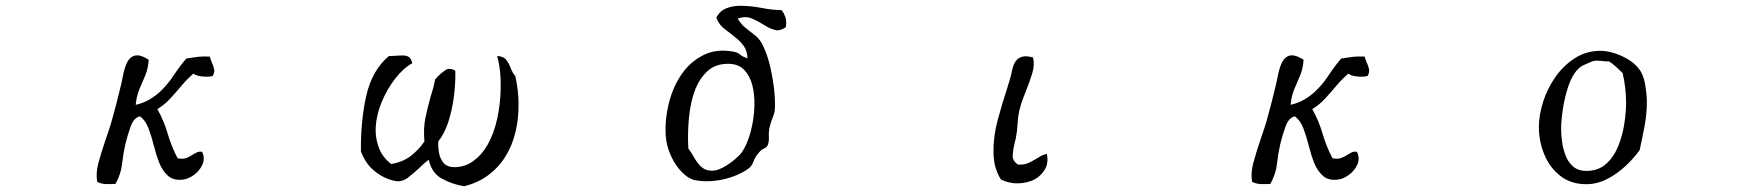

<svg xmlns="http://www.w3.org/2000/svg" viewBox="-20 -668 6040 665"><path d="M717 -405Q704 -401 682 -403Q660 -405 650 -413Q628 -394 609 -371.5Q590 -349 570.5 -327.5Q551 -306 525 -290Q547 -252 560.5 -206Q574 -160 595 -120Q614 -116 626 -121Q638 -126 647 -132Q655 -137 662.5 -140.5Q670 -144 680 -142Q691 -119 681 -97.5Q671 -76 651.5 -62Q632 -48 614 -46Q581 -42 562 -59Q543 -76 532 -103Q521 -131 513 -163Q505 -195 494.5 -223Q484 -251 465 -265Q444 -261 433 -231Q422 -201 414 -168Q406 -131 402.5 -98.5Q399 -66 380 -31Q362 -30 346.5 -30.5Q331 -31 317 -38Q311 -67 321 -104Q331 -141 345 -182Q351 -200 357.5 -219Q364 -238 369 -257Q376 -282 382.5 -307Q389 -332 395 -357Q401 -380 405.5 -404Q410 -428 418 -447Q426 -466 440 -473Q450 -478 463 -475.5Q476 -473 495 -461Q493 -430 483 -406.5Q473 -383 463 -359.5Q453 -336 450 -305Q477 -311 498 -323.5Q519 -336 536 -352Q562 -377 582 -407.5Q602 -438 625 -465Q629 -466 636 -467Q654 -470 668.5 -471.5Q683 -473 707 -472Q708 -466 710 -461Q712 -456 714 -451Q719 -440 721.5 -429Q724 -418 717 -405Z M1776 -311Q1777 -259 1765.5 -211Q1754 -163 1730 -125Q1706 -87 1670 -60.5Q1634 -34 1587 -23Q1545 -30 1510 -49.5Q1475 -69 1465 -115Q1457 -109 1448.5 -101.5Q1440 -94 1432 -86Q1413 -68 1392.5 -52.5Q1372 -37 1350 -41Q1312 -48 1279 -74Q1246 -100 1230 -144Q1229 -251 1249 -338Q1269 -425 1327 -474Q1340 -474 1352 -475Q1364 -476 1374 -476Q1387 -476 1395.5 -471Q1404 -466 1408 -449Q1378 -433 1349 -396Q1320 -359 1301 -312Q1282 -265 1281 -218Q1281 -184 1293.5 -153Q1306 -122 1335 -100Q1376 -107 1403.5 -128.5Q1431 -150 1450 -178Q1446 -225 1453.5 -260Q1461 -295 1470 -328Q1475 -344 1479.5 -360Q1484 -376 1487 -393Q1489 -395 1491.5 -397.5Q1494 -400 1496 -403Q1508 -415 1522.5 -425Q1537 -435 1557 -423Q1558 -379 1552 -333Q1546 -287 1533 -246.5Q1520 -206 1498 -178Q1497 -157 1501 -136.5Q1505 -116 1517.5 -102.5Q1530 -89 1553 -89Q1591 -89 1620.5 -111Q1650 -133 1669 -167Q1691 -206 1702 -256.5Q1713 -307 1714 -358Q1716 -423 1702 -474Q1724 -473 1733.5 -460.5Q1743 -448 1749 -432Q1755 -416 1765 -404Q1770 -380 1773 -357Q1776 -334 1776 -311Z M2702 -574Q2682 -560 2665.5 -564Q2649 -568 2632 -578Q2629 -580 2624 -583Q2605 -595 2584 -604Q2563 -613 2535 -604Q2546 -584 2563 -571Q2580 -558 2597 -544Q2614 -530 2624 -507Q2637 -480 2646 -443.5Q2655 -407 2660 -368.5Q2665 -330 2664 -295Q2664 -280 2657.5 -264.5Q2651 -249 2646 -229Q2642 -213 2643 -194.5Q2644 -176 2639 -165Q2635 -157 2626 -153.5Q2617 -150 2609 -140Q2597 -127 2590.5 -110.5Q2584 -94 2576 -87Q2555 -70 2521.5 -57.5Q2488 -45 2452.5 -41.5Q2417 -38 2387 -44Q2364 -49 2341.5 -72Q2319 -95 2304 -128Q2289 -161 2286 -195Q2282 -251 2296.5 -310Q2311 -369 2343 -414Q2372 -455 2417 -477.5Q2462 -500 2520 -489Q2534 -487 2542.5 -479.5Q2551 -472 2569 -466Q2568 -492 2556.5 -508Q2545 -524 2530 -536Q2511 -552 2490.5 -567Q2470 -582 2461 -607Q2473 -630 2495 -639Q2517 -648 2544 -648Q2579 -648 2618 -640.5Q2657 -633 2687 -633Q2695 -623 2700 -609.5Q2705 -596 2702 -574ZM2593 -303Q2594 -341 2585.5 -373.5Q2577 -406 2557 -426.5Q2537 -447 2502 -447Q2459 -447 2432 -423Q2405 -399 2389 -361Q2372 -318 2366.5 -263Q2361 -208 2364 -154Q2375 -139 2384.5 -122Q2394 -105 2407 -92Q2420 -79 2439 -77Q2460 -75 2482.5 -87Q2505 -99 2523.5 -114.5Q2542 -130 2549 -140Q2568 -167 2580 -212Q2592 -257 2593 -303Z M3606 -135Q3612 -104 3599.5 -82Q3587 -60 3564 -47Q3539 -34 3507.5 -33Q3476 -32 3447 -46Q3434 -66 3427.5 -90Q3421 -114 3421 -141Q3420 -195 3436 -254Q3452 -313 3468 -361Q3470 -368 3472 -374.5Q3474 -381 3476 -387Q3482 -407 3486 -427Q3490 -447 3501 -460Q3509 -469 3522.5 -472Q3536 -475 3558 -469Q3564 -443 3555.5 -415Q3547 -387 3535 -357Q3529 -342 3523 -326Q3517 -310 3513 -295Q3506 -270 3504.5 -241Q3503 -212 3498 -187Q3497 -183 3496 -179.5Q3495 -176 3494 -172Q3489 -151 3487.5 -131Q3486 -111 3506 -98Q3528 -97 3542 -103.5Q3556 -110 3569 -118Q3577 -123 3586 -128Q3595 -133 3606 -135Z M4717 -405Q4704 -401 4682 -403Q4660 -405 4650 -413Q4628 -394 4609 -371.5Q4590 -349 4570.5 -327.5Q4551 -306 4525 -290Q4547 -252 4560.5 -206Q4574 -160 4595 -120Q4614 -116 4626 -121Q4638 -126 4647 -132Q4655 -137 4662.5 -140.5Q4670 -144 4680 -142Q4691 -119 4681 -97.5Q4671 -76 4651.5 -62Q4632 -48 4614 -46Q4581 -42 4562 -59Q4543 -76 4532 -103Q4521 -131 4513 -163Q4505 -195 4494.5 -223Q4484 -251 4465 -265Q4444 -261 4433 -231Q4422 -201 4414 -168Q4406 -131 4402.5 -98.5Q4399 -66 4380 -31Q4362 -30 4346.5 -30.5Q4331 -31 4317 -38Q4311 -67 4321 -104Q4331 -141 4345 -182Q4351 -200 4357.5 -219Q4364 -238 4369 -257Q4376 -282 4382.5 -307Q4389 -332 4395 -357Q4401 -380 4405.5 -404Q4410 -428 4418 -447Q4426 -466 4440 -473Q4450 -478 4463 -475.5Q4476 -473 4495 -461Q4493 -430 4483 -406.5Q4473 -383 4463 -359.5Q4453 -336 4450 -305Q4477 -311 4498 -323.5Q4519 -336 4536 -352Q4562 -377 4582 -407.5Q4602 -438 4625 -465Q4629 -466 4636 -467Q4654 -470 4668.5 -471.5Q4683 -473 4707 -472Q4708 -466 4710 -461Q4712 -456 4714 -451Q4719 -440 4721.5 -429Q4724 -418 4717 -405Z M5684 -315Q5684 -273 5676 -231Q5668 -189 5659 -148Q5639 -120 5609.5 -92.5Q5580 -65 5545.5 -47.5Q5511 -30 5474 -30Q5421 -30 5384 -59Q5347 -88 5328.5 -133.5Q5310 -179 5310 -227Q5310 -270 5325 -316.5Q5340 -363 5368 -402.5Q5396 -442 5435.5 -467Q5475 -492 5523 -492Q5557 -492 5596 -474.5Q5635 -457 5656 -430Q5672 -411 5678 -375.5Q5684 -340 5684 -315ZM5612 -312Q5612 -364 5600 -415Q5589 -426 5577.5 -436.5Q5566 -447 5552 -456Q5546 -455 5540 -455.5Q5534 -456 5528 -457Q5523 -457 5519 -457.5Q5515 -458 5511 -458Q5499 -458 5489 -453Q5477 -448 5465 -442.5Q5453 -437 5444 -427Q5424 -406 5411.5 -368Q5399 -330 5393 -290Q5387 -250 5387 -222Q5387 -201 5390.5 -176Q5394 -151 5403 -128Q5412 -105 5429.5 -90.5Q5447 -76 5474 -76Q5516 -76 5543 -100.5Q5570 -125 5585 -162.5Q5600 -200 5606 -240Q5612 -280 5612 -312Z"/></svg>

Font: Yuji Mai
Style: Regular
Weight: 400
Designer: Kataoka Yuji
Foundry: Kinuta Font Factory
Version: Version 3.002